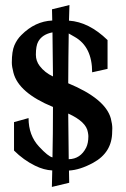

<svg xmlns="http://www.w3.org/2000/svg" viewBox="-20 -671 504 768"><path d="M191.9 -365.2Q191.4 -447.8 189.9 -541.5Q148.9 -533.7 132.8 -504.4Q123.5 -487.8 123.5 -452.1Q123.5 -427.2 138.7 -407.2Q159.2 -380.4 191.9 -365.2ZM254.9 -34.2Q301.8 -35.2 324.7 -80.6Q333.5 -98.6 333.5 -126.5Q333.5 -131.8 331.5 -142.1Q325.2 -184.1 252.9 -216.8Q253.4 -129.4 254.9 -34.2ZM187.5 76.7 189 10.7Q155.8 9.3 120.1 -8.3Q74.2 -30.8 36.1 -68.8V-182.6L94.2 -198.7Q94.2 -129.4 136.2 -84.5Q172.9 -44.9 189.9 -41.5Q191.9 -132.8 191.9 -243.2Q54.2 -299.8 33.7 -380.4Q27.3 -404.8 27.3 -420.4Q27.3 -465.8 37.6 -489.7Q47.9 -513.7 65.4 -530.8Q120.1 -585.9 189 -588.9L188 -633.8L257.8 -650.9L255.9 -588.4Q335.9 -583 410.2 -510.7V-395.5L348.6 -381.8Q348.6 -483.9 278.8 -523.4L254.9 -537.1Q253.4 -446.8 252.9 -337.9Q401.4 -276.4 423.3 -197.3Q429.2 -173.8 429.2 -158.2L428.7 -144.5Q428.7 -61 352.1 -19.5Q299.8 8.8 255.9 11.2L256.8 60.1Z"/></svg>

Font: Quaaykop
Style: Bold
Weight: 700
Designer: Tup Wanders
Foundry: Free font, DO NOT SELL
Version: Version 1.00;July 31, 2023;FontCreator 11.5.0.2430 64-bit